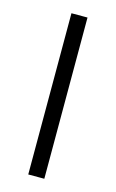

<svg xmlns="http://www.w3.org/2000/svg" viewBox="-90 -572 369 612"><g transform="rotate(15 94.5 -266.0)"><path d="M121 0H68V-532H121Z"/></g></svg>

Font: Noto Sans Hebrew ExtraCondensed Light
Style: Regular
Weight: 300
Width: 2
Designer: Monotype Design Team
Foundry: Monotype Imaging Inc.
Version: Version 2.004; ttfautohint (v1.8.4.7-5d5b)